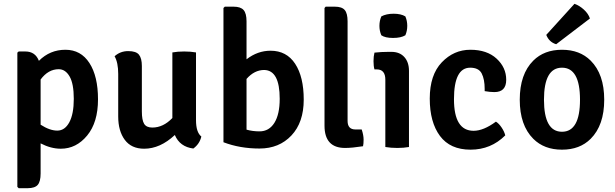

<svg xmlns="http://www.w3.org/2000/svg" viewBox="-20 -771 3228 1007"><path d="M299 9Q247 9 193 -19V139Q193 181 178 198.5Q163 216 125 216H78L71 209V-495L78 -501H113Q165 -501 184 -452Q242 -510 323 -510Q404 -510 449 -440.5Q494 -371 494 -250Q494 -129 437 -60Q380 9 299 9ZM288 -408Q233 -408 193 -354V-117Q241 -86 280.5 -86Q320 -86 343.5 -129.5Q367 -173 367 -252.5Q367 -332 345 -370Q323 -408 288 -408Z M600 -160V-383Q600 -443 581 -476Q611 -503 652.5 -503Q694 -503 709 -484Q724 -465 724 -425V-187Q724 -141 736 -121.5Q748 -102 779 -102Q836 -102 884 -152V-496Q912 -501 946 -501Q980 -501 1008 -496V-141Q1008 -77 1036 -55Q1027 -16 994 8Q923 -1 897 -63Q820 9 736 9Q669 9 634.5 -37.5Q600 -84 600 -160Z M1152 -25V-729L1159 -736H1205Q1242 -736 1257.5 -718.5Q1273 -701 1273 -659V-460Q1331 -505 1399 -505Q1483 -505 1528 -436.5Q1573 -368 1573 -248.5Q1573 -129 1508.5 -60.5Q1444 8 1341 8Q1238 8 1152 -25ZM1366 -404Q1314 -404 1273 -357V-91Q1305 -82 1341 -82Q1391 -82 1419 -126.5Q1447 -171 1447 -253Q1447 -402 1366 -404Z M1844 -92H1877Q1887 -62 1887 -39Q1887 -16 1884 -4Q1826 5 1790 5Q1682 5 1682 -112V-729L1688 -736H1736Q1773 -736 1788 -718.5Q1803 -701 1803 -659V-137Q1803 -92 1844 -92Z M2125 -399V0Q2097 5 2064 5Q2031 5 2001 0V-353Q2001 -407 1956 -407H1944Q1939 -424 1939 -450Q1939 -476 1944 -495Q1980 -499 2017 -499H2033Q2076 -499 2100.5 -472Q2125 -445 2125 -399ZM1980 -586Q1970 -609 1970 -635.5Q1970 -662 1980 -685Q2006 -699 2044.5 -699Q2083 -699 2106 -685Q2116 -662 2116 -635.5Q2116 -609 2106 -586Q2083 -572 2041.5 -572Q2000 -572 1980 -586Z M2522 -293Q2522 -299 2522 -305Q2522 -355 2506.5 -385.5Q2491 -416 2446 -416Q2361 -416 2361 -250.5Q2361 -85 2464 -85Q2516 -85 2581 -133Q2597 -123 2611 -102Q2625 -81 2630 -61Q2555 14 2448 14Q2341 14 2287.5 -58Q2234 -130 2234 -254Q2234 -378 2297 -444Q2360 -510 2447 -510Q2534 -510 2584.5 -463.5Q2635 -417 2635 -352.5Q2635 -288 2573 -288Q2550 -288 2522 -293Z M3078 -43Q3021 14 2927.5 14Q2834 14 2777 -43Q2706 -114 2706 -248Q2706 -382 2777 -453Q2834 -510 2927.5 -510Q3021 -510 3078 -453Q3149 -382 3149 -248Q3149 -114 3078 -43ZM2927.5 -416Q2833 -416 2833 -248Q2833 -80 2927.5 -80Q3022 -80 3022 -248Q3022 -416 2927.5 -416ZM2845 -588 2993 -751Q3019 -742 3042.5 -720.5Q3066 -699 3074 -674L2897 -539Q2860 -550 2845 -588Z"/></svg>

Font: Signika Negative
Style: Semibold
Weight: 600
Designer: Anna Giedrys
Foundry: Anna Giedrys
Version: Version 1.001